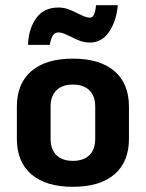

<svg xmlns="http://www.w3.org/2000/svg" viewBox="-20 -708 562 740"><path d="M45 -173V-297Q45 -386 101 -434Q157 -482 261 -482Q365 -482 421 -434Q477 -386 477 -297V-173Q477 -84 421 -36Q365 12 261 12Q157 12 101 -36Q45 -84 45 -173ZM347 -173V-297Q347 -338 324.5 -360Q302 -382 261 -382Q220 -382 197.5 -360Q175 -338 175 -297V-173Q175 -132 197.5 -110Q220 -88 261 -88Q302 -88 324.5 -110Q347 -132 347 -173ZM205 -679Q225 -679 242 -673Q259 -667 280 -656Q283 -655 298.5 -647.5Q314 -640 327 -640Q346 -640 350 -688H434Q429 -628 401 -586Q373 -544 327 -544Q307 -544 290 -550Q273 -556 252 -567Q249 -568 233.5 -575.5Q218 -583 205 -583Q192 -583 184 -571.5Q176 -560 172 -535H88Q90 -597 119.5 -638Q149 -679 205 -679Z"/></svg>

Font: KoHo
Style: Bold
Weight: 700
Designer: Cadson Demak & Katatrad Team
Foundry: Cadson Demak Co.,Ltd.
Version: Version 1.000; ttfautohint (v1.6)